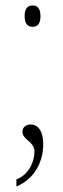

<svg xmlns="http://www.w3.org/2000/svg" viewBox="-20 -528 232 702"><path d="M100 -430C115 -430 128 -439 128 -469C128 -499 115 -508 100 -508C83 -508 70 -499 70 -469C70 -439 83 -430 100 -430ZM40 154C111 124 138 58 138 0C138 -56 114 -73 92 -73C75 -73 62 -62 62 -47C62 -16 106 -11 106 26C106 61 87 110 40 128Z"/></svg>

Font: Noto Serif Devanagari ExtraCondensed Thin
Style: Regular
Weight: 100
Width: 2
Designer: Universal Thirst, Indian Type Foundry and the Monotype Design Team
Foundry: Monotype Imaging Inc.
Version: Version 2.004